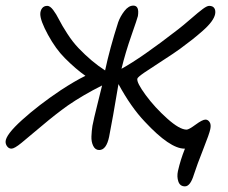

<svg xmlns="http://www.w3.org/2000/svg" viewBox="-33 -556 809 681"><path d="M7.8 -28.8Q-1.5 -28.8 -7.3 -36.4Q-13.2 -43.9 -13.2 -53.2Q-13.2 -77.6 45.2 -130.4Q103.5 -183.1 182.1 -235.8Q232.9 -269 270 -287.1Q236.8 -310.1 196.8 -350.1Q164.6 -382.3 137.2 -432.6Q109.9 -482.9 109.9 -505.9Q109.9 -518.1 116.2 -526.6Q122.6 -535.2 134.8 -535.2Q144.5 -535.2 155.5 -520.8Q166.5 -506.3 176.5 -486.3Q186.5 -466.3 205.6 -436.8Q224.6 -407.2 246.1 -384.8Q292.5 -336.4 339.8 -306.2Q356.4 -384.3 386.2 -477.1Q393.6 -498 408.4 -517.1Q423.3 -536.1 439.9 -536.1Q461.9 -536.1 456.1 -499Q454.6 -491.7 433.1 -430.2Q411.6 -368.7 397.9 -312Q468.3 -350.6 599.1 -452.1Q615.7 -464.8 643.6 -489Q671.4 -513.2 686.3 -524.2Q701.2 -535.2 709 -535.2Q721.7 -535.2 727.1 -527.1Q732.4 -519 730 -505.9Q727.5 -493.7 716.6 -478.8Q705.6 -463.9 685.8 -446.5Q666 -429.2 649.4 -416Q632.8 -402.8 606.9 -383.8Q585 -367.7 544.7 -341.8Q504.4 -315.9 479.7 -299.1Q455.1 -282.2 454.1 -276.9Q451.2 -263.2 483.6 -219Q516.1 -174.8 560.1 -135.5Q604 -96.2 628.9 -96.2Q636.7 -96.2 660.9 -114Q685.1 -131.8 695.8 -131.8Q704.6 -131.8 710.4 -123Q716.3 -114.3 712.9 -98.1Q710 -82.5 688 -27.1Q666 28.3 654.8 63Q642.1 105 623 105Q605.5 105 599.6 87.9Q593.8 70.8 598.1 50.8Q607.4 9.8 623 -28.8H621.1Q569.8 -28.8 481 -124Q431.6 -175.8 387.2 -257.8Q366.2 -131.8 354 -70.8Q344.2 -23.9 318.8 -23.9Q304.7 -23.9 297.6 -38.6Q290.5 -53.2 291.3 -72.3Q292 -91.3 294.9 -109.9Q299.8 -135.3 312.5 -185.8Q325.2 -236.3 329.1 -252.9Q261.2 -218.8 208 -182.1Q164.1 -150.9 116 -110.1Q67.9 -69.3 43 -49.1Q18.1 -28.8 7.8 -28.8Z"/></svg>

Font: Shantell Sans Bouncy
Style: Italic
Weight: 300
Italic angle: -11.31°
Designer: Stephen Nixon, Anya Danilova, Shantell Martin
Foundry: Arrow Type
Version: Version 1.006;[9816181b4]